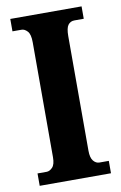

<svg xmlns="http://www.w3.org/2000/svg" viewBox="-83 -762 509 809"><g transform="rotate(-10 172.0 -357.0)"><path d="M20 0V-53H59Q72 -53 84 -65.5Q96 -78 96 -109V-601Q96 -635 84 -648Q72 -661 59 -661H20V-714H325V-661H285Q268 -661 258 -648Q248 -635 248 -600V-110Q248 -80 259 -66.5Q270 -53 285 -53H325V0Z"/></g></svg>

Font: Noto Serif ExtraCondensed ExtraBold
Style: Regular
Weight: 800
Width: 2
Designer: Monotype Design Team
Foundry: Monotype Imaging Inc.
Version: Version 2.013; ttfautohint (v1.8.4.7-5d5b)